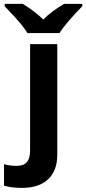

<svg xmlns="http://www.w3.org/2000/svg" viewBox="-80 -731 437 975"><path d="M31.7 223.1Q-21.5 223.1 -59.6 211.9V103Q-27.8 111.3 5.4 111.3Q40.5 111.3 56.6 92Q72.8 72.8 72.8 34.7V-506.8H210.9V54.7Q210.9 135.7 164.3 179.4Q117.7 223.1 31.7 223.1ZM337.9 -711.4V-699.2Q299.8 -661.1 267.8 -623.3Q235.8 -585.4 221.7 -563H59.6Q46.9 -584 22.2 -613.8Q-2.4 -643.6 -56.2 -699.2V-711.4H35.6Q102.5 -669.4 139.6 -631.8Q177.7 -670.9 245.6 -711.4Z"/></svg>

Font: Bpm'online Open Sans
Style: Bold
Weight: 700
Foundry: Ascender Corporation
Version: Version 1.10